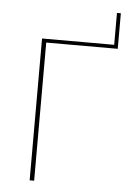

<svg xmlns="http://www.w3.org/2000/svg" viewBox="-58 -893 645 936"><g transform="rotate(5 265.0 -425.0)"><path d="M123 0V-694H476V-850H495V-676H145V0Z"/></g></svg>

Font: Cantarell Thin
Style: Regular
Weight: 100
Designer: Dave Crossland, Nikolaus Waxweiler, Florian Fecher, Jacques Le Bailly, Eben Sorkin, Alexei Vanyashin, Alexios Zavras, Em
Version: Version 0.303